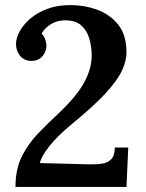

<svg xmlns="http://www.w3.org/2000/svg" viewBox="-20 -736 574 756"><path d="M41 0Q41 -70 66 -120Q91 -170 130 -210.5Q169 -251 211 -290Q281 -356 311 -410.5Q341 -465 341 -517Q341 -551 332 -583Q323 -615 300.5 -635.5Q278 -656 236 -656Q205 -656 180 -640.5Q155 -625 144 -604Q154 -593 158.5 -579Q163 -565 163 -555Q163 -544 157 -530Q151 -516 137.5 -506Q124 -496 101 -496Q73 -498 58 -517.5Q43 -537 43 -563Q43 -585 57 -611.5Q71 -638 98.5 -662Q126 -686 166 -701Q206 -716 258 -716Q312 -716 362 -698Q412 -680 445 -639.5Q478 -599 478 -530Q478 -496 460 -457.5Q442 -419 396 -369Q350 -319 266 -250Q206 -201 174 -160Q142 -119 137 -94L327 -89Q358 -88 381.5 -91.5Q405 -95 418.5 -109.5Q432 -124 432 -155H485L478 0Z"/></svg>

Font: Lora SemiBold
Style: Regular
Weight: 600
Designer: Olga Karpushina, Alexei Vanyashin (Cyrillic)
Foundry: Cyreal
Version: Version 3.011; ttfautohint (v1.8.4.7-5d5b)